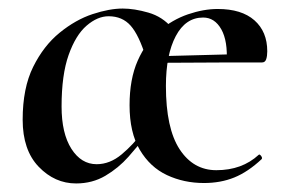

<svg xmlns="http://www.w3.org/2000/svg" viewBox="-20 -416 668 449"><path d="M283 -170 335 -299Q335 -285 343 -272Q351 -259 359.5 -245Q368 -231 368 -215Q368 -116 400 -67Q432 -18 486 -18Q546 -18 585 -54Q587 -56 590.5 -51.5Q594 -47 592 -44Q560 -14 528 -1Q496 12 457 12Q410 12 370.5 -6.5Q331 -25 307 -65.5Q283 -106 283 -170ZM332 -269 331 -284 522 -289V-270ZM283 -170Q283 -231 302 -274Q321 -317 352 -343.5Q383 -370 419.5 -382.5Q456 -395 489 -395Q545 -395 575 -368.5Q605 -342 605 -296Q605 -285 602.5 -277.5Q600 -270 593 -270H510Q513 -320 497.5 -347.5Q482 -375 455 -375Q414 -375 391 -331.5Q368 -288 368 -215ZM158 13Q108 13 70.5 -26Q33 -65 33 -136Q33 -210 57.5 -259.5Q82 -309 119.5 -339.5Q157 -370 196.5 -383Q236 -396 267 -396Q294 -396 327 -386.5Q360 -377 382 -351L321 -282Q305 -334 285.5 -356Q266 -378 234 -378Q208 -378 182.5 -356Q157 -334 140.5 -287.5Q124 -241 124 -167Q124 -104 147 -68Q170 -32 206 -32Q237 -32 264.5 -55Q292 -78 314 -108L322 -100Q304 -76 280.5 -49.5Q257 -23 226.5 -5Q196 13 158 13Z"/></svg>

Font: Cormorant Infant Light SemiBold
Style: Regular
Weight: 600
Version: Version 4.001